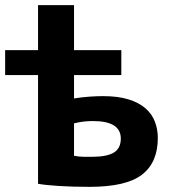

<svg xmlns="http://www.w3.org/2000/svg" viewBox="-20 -720 658 747"><path d="M0 -525H128V-700H268V-525H452V-428H268V-337Q299 -342 328.5 -344Q358 -346 381 -346Q439 -346 479.5 -333.5Q520 -321 545.5 -299Q571 -277 582.5 -247Q594 -217 594 -183Q594 -88 532.5 -40.5Q471 7 328 7Q262 7 208 3.5Q154 0 128 -5V-428H0ZM268 -114Q288 -110 305.5 -110Q323 -110 339 -110Q396 -110 423 -126.5Q450 -143 450 -181Q450 -249 342 -249Q322 -249 305 -247Q288 -245 268 -240Z"/></svg>

Font: PT Sans Caption
Style: Bold
Weight: 700
Designer: A.Korolkova, O.Umpeleva, V.Yefimov
Foundry: ParaType Ltd
Version: Version 2.003W OFL